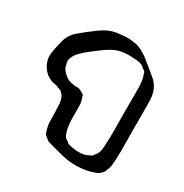

<svg xmlns="http://www.w3.org/2000/svg" viewBox="-150 -834 587 614"><g transform="rotate(30 143.5 -527.0)"><path d="M312 -506Q312 -484 312.5 -450.5Q313 -417 312 -394Q311 -383 310.5 -372Q310 -361 305 -350Q304 -348 303.5 -345Q303 -342 301 -340Q293 -327 279 -321.5Q265 -316 251 -313Q214 -306 179 -311Q167 -313 155 -316Q143 -319 132 -322Q125 -324 119 -325.5Q113 -327 106 -329L96 -332Q93 -334 90 -337Q87 -340 85 -341L78 -347Q77 -349 76.5 -351Q76 -353 75 -354Q73 -361 71.5 -367Q70 -373 69 -380Q68 -395 68 -410.5Q68 -426 67 -441Q67 -449 66 -457.5Q65 -466 62 -473Q61 -477 57 -482.5Q53 -488 50 -490Q49 -492 47 -492.5Q45 -493 43 -494Q40 -495 37 -496.5Q34 -498 30 -499Q26 -501 20 -501.5Q14 -502 9 -504Q-12 -512 -25 -531Q-38 -550 -38 -572Q-38 -579 -36.5 -586.5Q-35 -594 -34 -601Q-31 -615 -27.5 -629Q-24 -643 -17 -654Q-9 -667 3.5 -677Q16 -687 27 -696Q41 -707 55.5 -717.5Q70 -728 86 -735Q98 -740 112 -742Q126 -744 139 -745Q158 -746 176.5 -743Q195 -740 211 -730Q222 -724 231 -716.5Q240 -709 250 -701Q267 -688 283.5 -673.5Q300 -659 307 -637Q311 -624 311.5 -610.5Q312 -597 312 -584ZM53 -635Q46 -628 38 -620.5Q30 -613 26 -604Q20 -594 20 -584Q20 -582 21 -579.5Q22 -577 22 -575L25 -564Q29 -555 38 -546.5Q47 -538 55 -534Q61 -531 69 -530Q77 -529 84 -528Q87 -528 90.5 -528Q94 -528 97 -527Q99 -526 102 -524.5Q105 -523 107 -522Q109 -521 112 -519.5Q115 -518 116 -516Q118 -515 118.5 -511Q119 -507 120 -505Q124 -496 124.5 -486.5Q125 -477 125 -468Q125 -451 125 -434.5Q125 -418 128 -401Q129 -394 132 -385Q135 -376 139 -370Q142 -367 146 -365Q148 -364 150.5 -361.5Q153 -359 156 -357Q160 -356 164 -355Q168 -354 172 -353Q189 -350 204 -351Q208 -352 211.5 -352Q215 -352 219 -353L232 -359Q238 -361 240 -363Q242 -365 244 -367.5Q246 -370 247 -372Q249 -374 250.5 -376Q252 -378 253 -380Q257 -388 258 -397Q259 -406 259 -413Q261 -436 260.5 -469.5Q260 -503 260 -525V-629Q259 -640 258 -649.5Q257 -659 253 -669Q252 -671 251.5 -674.5Q251 -678 249 -679Q248 -681 246 -682Q244 -683 242 -684Q240 -686 237 -689Q234 -692 231 -693Q223 -697 213 -698Q203 -699 195 -699Q167 -701 145 -695Q123 -688 99 -670.5Q75 -653 53 -635Z"/></g></svg>

Font: Rubik Vinyl
Style: Regular
Weight: 400
Designer: Hubert and Fischer, NaN
Foundry: Hubert and Fischer, NaN
Version: Version 2.200